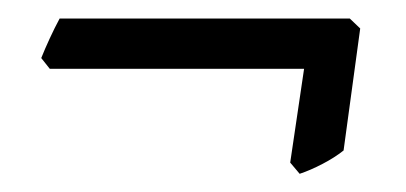

<svg xmlns="http://www.w3.org/2000/svg" viewBox="-20 -322 442 209"><path d="M354 -158.2Q344.2 -150.4 331.1 -143.6Q317.9 -136.7 306.2 -132.8L295.9 -145L311 -247.1H34.2L24.9 -258.8Q28.8 -268.6 34.2 -280.3Q39.6 -292 44.9 -301.8H360.8L372.1 -291Z"/></svg>

Font: Gentium Plus CyrE
Style: Italic
Weight: 400
Italic angle: -8°
Designer: J. Victor Gaultney, Annie Olsen, Iska Routamaa, Becca Hirsbrunner
Foundry: SIL International
Version: Version 5.000